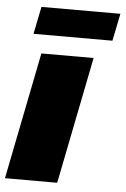

<svg xmlns="http://www.w3.org/2000/svg" viewBox="-58 -785 539 824"><g transform="rotate(5 211.0 -373.0)"><path d="M-5 0 104 -547H329L220 0ZM63 -628 87 -746H427L403 -628Z"/></g></svg>

Font: Montserrat Thin Black
Style: Italic
Weight: 900
Italic angle: -11.3°
Version: Version 9.000